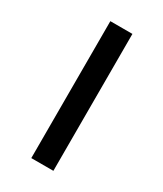

<svg xmlns="http://www.w3.org/2000/svg" viewBox="-153 -645 602 708"><g transform="rotate(30 148.0 -291.5)"><path d="M102 0V-583H196V0Z"/></g></svg>

Font: Ruda Medium
Style: Regular
Weight: 500
Version: Version 2.001